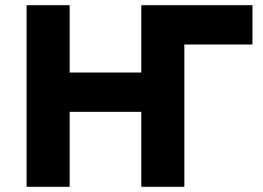

<svg xmlns="http://www.w3.org/2000/svg" viewBox="-20 -720 1012 740"><path d="M82.5 0V-700H248.5V-440.5H524.5V-700H953V-548.5H690.5V0H524.5V-289H248.5V0Z"/></svg>

Font: Geologica
Style: Bold
Weight: 700
Designer: Sindre Bremnes, Frode Helland
Foundry: Monokrom Skriftforlag AS
Version: Version 1.010; ttfautohint (v1.8.4.7-5d5b);gftools[0.9.28]